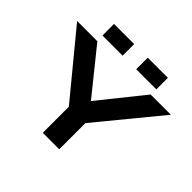

<svg xmlns="http://www.w3.org/2000/svg" viewBox="-205 -1104 1328 1328"><g transform="rotate(45 458.5 -440.5)"><path d="M379 0V-255L0 -715H198L459 -391L719 -715H917L540 -256V0ZM195 -768V-881H392V-768ZM525 -768V-881H722V-768Z"/></g></svg>

Font: Zen Dots
Style: Regular
Weight: 400
Designer: Yoshimichi Ohira
Foundry: A-1 Corp ZenFonts
Version: Version 1.000; ttfautohint (v1.8.3)